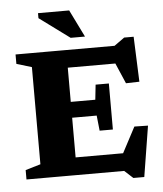

<svg xmlns="http://www.w3.org/2000/svg" viewBox="-62 -970 904 1068"><g transform="rotate(-5 390.0 -436.0)"><path d="M549 -492V-363.5V-235H475L466 -320H231V-408.5H466L475 -492ZM719 -487 644 -485 569.5 -658 627 -599.5H231V-698H599L656 -739H709ZM564 -41.5 669.5 -241 745.5 -239.5 700 43.5H639L591.5 0H231V-98.5H614.5ZM46 0V-52.5L130.5 -77.5V-620L46 -645.5V-698H329V0ZM439.5 -763.5H359.5L190.5 -888V-916H364.5Z"/></g></svg>

Font: Newsreader 9pt
Style: Bold
Weight: 700
Designer: Hugues Gentile
Foundry: Production Type
Version: Version 1.003